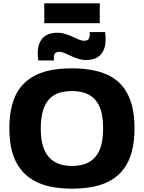

<svg xmlns="http://www.w3.org/2000/svg" viewBox="-20 -1119 860 1149"><path d="M410 -126Q444 -126 472.5 -133Q501 -140 524 -156Q547 -172 563.5 -197.5Q580 -223 588.5 -261.5Q597 -300 597 -351Q597 -402 588.5 -440Q580 -478 563.5 -503.5Q547 -529 524 -544.5Q501 -560 472.5 -567Q444 -574 410 -574Q378 -574 349.5 -567.5Q321 -561 298 -546Q275 -531 258.5 -505Q242 -479 233 -440.5Q224 -402 224 -350Q224 -298 233 -260.5Q242 -223 259 -197Q276 -171 299 -155.5Q322 -140 350 -133Q378 -126 410 -126ZM411 10Q341 10 282.5 -2Q224 -14 178 -41Q132 -68 100.5 -110Q69 -152 52.5 -211.5Q36 -271 36 -351Q36 -429 51.5 -488.5Q67 -548 98 -590Q129 -632 174.5 -659Q220 -686 279 -698Q338 -710 411 -710Q483 -710 542.5 -697.5Q602 -685 647 -659Q692 -633 722.5 -591Q753 -549 769 -490Q785 -431 785 -353Q785 -272 769 -212Q753 -152 721.5 -109.5Q690 -67 644.5 -40.5Q599 -14 540.5 -2Q482 10 411 10ZM209 -757Q207 -769 206.5 -781Q206 -793 206 -803Q206 -858 235 -890.5Q264 -923 323 -923Q348 -923 370.5 -916Q393 -909 413.5 -899.5Q434 -890 452 -882.5Q470 -875 485 -875Q495 -875 502.5 -879Q510 -883 513.5 -891.5Q517 -900 517 -912Q517 -916 517 -920Q517 -924 516 -927H609Q611 -916 611.5 -904Q612 -892 612 -882Q612 -826 583.5 -793Q555 -760 494 -760Q469 -760 446.5 -767.5Q424 -775 404 -784.5Q384 -794 366.5 -801.5Q349 -809 333 -809Q318 -809 310 -800Q302 -791 302 -773Q302 -769 302.5 -765Q303 -761 303 -757ZM245 -980V-1099H577V-980Z"/></svg>

Font: Georama SemiExpanded
Style: Bold
Weight: 700
Width: 6
Designer: Jean-Baptiste Levee
Foundry: Production Type
Version: Version 1.001